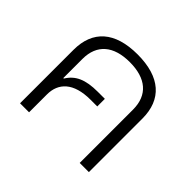

<svg xmlns="http://www.w3.org/2000/svg" viewBox="-125 -692 858 858"><g transform="rotate(45 304.0 -263.0)"><path d="M87 0H144V-113C144 -184 190 -234 299 -234H341V-282H297C218 -282 175 -262 147 -216L144 -217V-337C144 -429 202 -477 304 -477C406 -477 464 -429 464 -337V0H522V-338C522 -459 448 -526 304 -526C161 -526 87 -459 87 -338Z"/></g></svg>

Font: Noto Sans Thai UI Light
Style: Regular
Weight: 300
Designer: Monotype Design Team
Foundry: Monotype Imaging Inc.
Version: Version 2.000